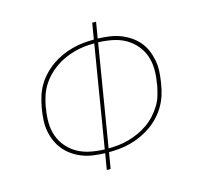

<svg xmlns="http://www.w3.org/2000/svg" viewBox="-106 -851 1012 966"><g transform="rotate(-15 400.0 -367.5)"><path d="M334 0 348 -84Q318 -85 288.5 -89Q259 -93 232.5 -103Q206 -113 183 -128.5Q160 -144 142 -165Q124 -186 112.5 -211.5Q101 -237 95.5 -265Q90 -293 91.5 -323Q93 -353 98 -383L99 -388Q104 -416 112.5 -444Q121 -472 136 -498Q151 -524 172.5 -547Q194 -570 219 -587.5Q244 -605 271.5 -617.5Q299 -630 327 -637.5Q355 -645 383.5 -648Q412 -651 441 -651L455 -735H475L461 -651Q491 -650 520.5 -646Q550 -642 576.5 -632Q603 -622 626.5 -606.5Q650 -591 668 -570Q686 -549 697 -523.5Q708 -498 713.5 -470Q719 -442 717.5 -412Q716 -382 711 -352L710 -347Q706 -319 697 -291Q688 -263 673 -237Q658 -211 636.5 -188Q615 -165 590 -147.5Q565 -130 537.5 -117.5Q510 -105 482 -97.5Q454 -90 425.5 -87Q397 -84 368 -84L354 0ZM351 -103 438 -632Q411 -632 384.5 -629Q358 -626 331.5 -618.5Q305 -611 279.5 -599.5Q254 -588 231 -571.5Q208 -555 188 -533.5Q168 -512 154 -488Q140 -464 132 -437.5Q124 -411 119 -385V-380Q112 -343 112.5 -306Q113 -269 124.5 -236.5Q136 -204 159 -177.5Q182 -151 212 -134.5Q242 -118 278 -111Q314 -104 351 -103ZM371 -103Q398 -103 424.5 -106Q451 -109 477.5 -116.5Q504 -124 529.5 -135.5Q555 -147 578.5 -163.5Q602 -180 621.5 -201.5Q641 -223 655.5 -247Q670 -271 677.5 -297.5Q685 -324 690 -350V-355Q697 -392 696.5 -429Q696 -466 684.5 -498.5Q673 -531 650 -557.5Q627 -584 597 -600.5Q567 -617 531 -624Q495 -631 458 -632Z"/></g></svg>

Font: Iosevka Aile Thin
Style: Italic
Weight: 100
Italic angle: -9°
Designer: Belleve Invis
Foundry: Belleve Invis
Version: Version 31.1.0; ttfautohint (v1.8.4)